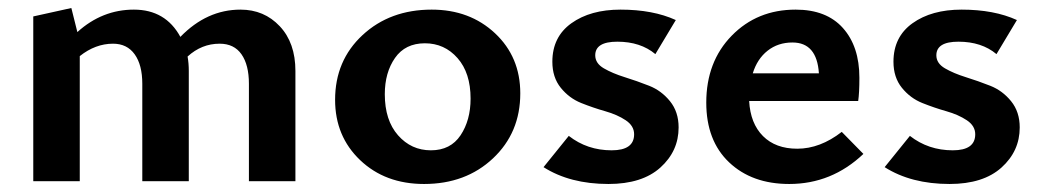

<svg xmlns="http://www.w3.org/2000/svg" viewBox="-20 -452 2597 479"><path d="M580 -428Q639 -428 678 -386.5Q717 -345 717 -275V0H601V-243Q601 -290 582.5 -316.5Q564 -343 528 -343Q483 -343 448 -311Q451 -294 451 -275V0H335V-243Q335 -290 316 -316.5Q297 -343 262 -343Q218 -343 179 -312V0H63V-411L158 -432L173 -372Q235 -428 314 -428Q393 -428 430 -360Q496 -428 580 -428Z M1038 7Q941 7 878.5 -52.5Q816 -112 816 -203Q816 -301 884.5 -364.5Q953 -428 1057 -428Q1152 -428 1215 -369Q1278 -310 1278 -219Q1278 -121 1210 -57Q1142 7 1038 7ZM1154 -206Q1154 -270 1121.5 -307Q1089 -344 1040 -344Q991 -344 965.5 -307.5Q940 -271 940 -217Q940 -152 973 -114.5Q1006 -77 1055 -77Q1104 -77 1129 -114.5Q1154 -152 1154 -206Z M1498 7Q1402 7 1336 -35L1399 -113Q1445 -77 1506 -77Q1562 -77 1562 -117Q1562 -138 1541 -152Q1520 -166 1490 -174.5Q1460 -183 1430 -195Q1400 -207 1379 -233Q1358 -259 1358 -298Q1358 -360 1405.5 -394Q1453 -428 1528 -428Q1609 -428 1666 -402L1615 -317Q1578 -348 1520 -348Q1465 -348 1465 -314Q1465 -294 1486.5 -281.5Q1508 -269 1538.5 -259.5Q1569 -250 1599.5 -238Q1630 -226 1651.5 -199.5Q1673 -173 1673 -134Q1673 -75 1627.5 -34Q1582 7 1498 7Z M2080 -123 2134 -68Q2055 7 1949 7Q1856 7 1799 -47Q1742 -101 1742 -196Q1742 -298 1805.5 -363Q1869 -428 1965 -428Q2042 -428 2083 -382Q2124 -336 2124 -258Q2124 -220 2121 -200H1849Q1852 -144 1883.5 -112.5Q1915 -81 1969 -81Q2026 -81 2080 -123ZM1957 -346Q1921 -346 1895 -325.5Q1869 -305 1858 -269H2023Q2018 -346 1957 -346Z M2349 7Q2253 7 2187 -35L2250 -113Q2296 -77 2357 -77Q2413 -77 2413 -117Q2413 -138 2392 -152Q2371 -166 2341 -174.5Q2311 -183 2281 -195Q2251 -207 2230 -233Q2209 -259 2209 -298Q2209 -360 2256.5 -394Q2304 -428 2379 -428Q2460 -428 2517 -402L2466 -317Q2429 -348 2371 -348Q2316 -348 2316 -314Q2316 -294 2337.5 -281.5Q2359 -269 2389.5 -259.5Q2420 -250 2450.5 -238Q2481 -226 2502.5 -199.5Q2524 -173 2524 -134Q2524 -75 2478.5 -34Q2433 7 2349 7Z"/></svg>

Font: EauTest
Style: Bold
Weight: 700
Designer: Christian Thalmann (Catharsis Fonts)
Version: Version 0.001;PS 000.001;hotconv 1.0.88;makeotf.lib2.5.64775